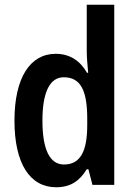

<svg xmlns="http://www.w3.org/2000/svg" viewBox="-20 -780 568 810"><path d="M217 10C278 10 316 -17 346 -66H353L370 0H462V-760H346V-563C346 -538 349 -505 352 -473H347C318 -524 274 -553 215 -553C107 -553 41 -452 41 -271C41 -90 106 10 217 10ZM250 -86C190 -86 159 -149 159 -271C159 -389 189 -454 249 -454C321 -454 348 -397 348 -279V-252C348 -140 318 -86 250 -86Z"/></svg>

Font: Noto Sans Armenian Condensed SemiBold
Style: Regular
Weight: 600
Width: 3
Designer: Monotype Design Team
Foundry: Monotype Imaging Inc.
Version: Version 2.008